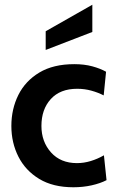

<svg xmlns="http://www.w3.org/2000/svg" viewBox="-20 -781 495 811"><path d="M290 10Q204 10 145.8 -25.2Q87.5 -60.5 57.8 -119.2Q28 -178 28 -249Q28 -320.5 57.5 -379.8Q87 -439 146 -474.5Q205 -510 294 -510Q336 -510 370 -500.8Q404 -491.5 428 -478L418 -378Q395 -390 366.2 -398Q337.5 -406 306 -406Q234 -406 194.5 -362.5Q155 -319 155 -249Q155 -182.5 195.5 -137.2Q236 -92 305 -92Q334.5 -92 363.2 -100.8Q392 -109.5 419 -125L430 -20Q404 -6.5 367.2 1.8Q330.5 10 290 10ZM173 -570V-649L370 -761V-646Z"/></svg>

Font: Cabin Resolve
Style: Bold-Resolve
Weight: 700
Designer: Pablo Impallari
Foundry: Pablo Impallari. http://www.impallari.com Igino Marini. http://www.ikern.com
Version: Version 3.001